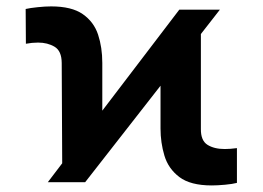

<svg xmlns="http://www.w3.org/2000/svg" viewBox="-20 -558 804 588"><path d="M126.4 0 170.5 -57.9 169 -365.4Q168.7 -402 147.2 -414.8Q125.7 -427.6 96.6 -427.6Q78.1 -427.6 59.3 -424L58.6 -530.5Q72.8 -533.7 95.5 -536Q118.3 -538.4 136.7 -538.4Q199.6 -538.4 233.5 -514.7Q267.4 -491.1 280.4 -451.9Q293.3 -412.6 293.3 -365.4V-219.1L529.1 -528.4H653.4L595.2 -453.8V-163Q594.8 -127.5 615.4 -114.5Q636 -101.6 668.3 -101.6Q676.1 -101.6 686.1 -102.3Q696 -103 705.6 -104.4V2.1Q691.8 5.7 668.7 7.8Q645.6 9.9 628.6 9.9Q563.2 9.9 529.3 -15.8Q495.4 -41.5 483.5 -81.5Q471.6 -121.4 471.6 -164.1V-295.5L240.8 0Z"/></svg>

Font: Inter UI
Style: Bold
Weight: 700
Designer: Rasmus Andersson
Foundry: rsms
Version: 3.2;8d6f07862